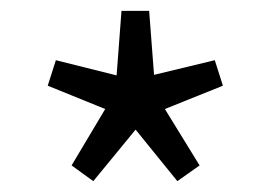

<svg xmlns="http://www.w3.org/2000/svg" viewBox="-20 -814 500 354"><path d="M152 -480 230 -575 307 -480 348 -509 284 -613 391 -656 376 -703 264 -676 255 -794H204L195 -675L83 -703L68 -656L174 -613L112 -509Z"/></svg>

Font: ChiuKong Gothic CL Normal
Style: Regular
Weight: 350
Designer: Ryoko NISHIZUKA 西塚涼子 (kana, bopomofo & ideographs); Paul D. Hunt (Latin, Greek & Cyrillic); Sandoll Communications 산돌커뮤니
Foundry: Adobe
Version: Version 1.300